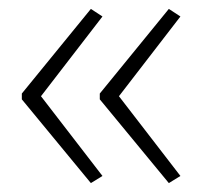

<svg xmlns="http://www.w3.org/2000/svg" viewBox="-20 -492 453 431"><path d="M29 -282V-269L184 -81L210 -97L72 -276L210 -455L184 -472ZM204 -282V-269L359 -81L385 -97L247 -276L385 -455L359 -472Z"/></svg>

Font: Noto Sans Telugu ExtraLight
Style: Regular
Weight: 200
Designer: Jelle Bosma - Monotype Design Team
Foundry: Monotype Imaging Inc.
Version: Version 2.005